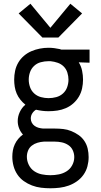

<svg xmlns="http://www.w3.org/2000/svg" viewBox="-20 -786 540 1029"><path d="M250 223Q225 223 200 220Q175 217 151.5 208Q128 199 107.5 184.5Q87 170 73 149Q59 128 52.5 103.5Q46 79 46 54Q46 37 49 20Q52 3 59.5 -13Q67 -29 78 -42Q89 -55 103 -65Q90 -79 82.5 -98Q75 -117 75 -137Q75 -162 86 -185.5Q97 -209 116 -225Q101 -237 89 -252Q77 -267 69.5 -284.5Q62 -302 59 -321Q56 -340 56 -359Q56 -383 61 -406.5Q66 -430 78 -450.5Q90 -471 108 -486.5Q126 -502 148 -511.5Q170 -521 193.5 -525.5Q217 -530 240 -530Q256 -530 271 -528Q286 -526 300 -523L309 -520H460V-450L402 -452Q415 -431 420 -407Q425 -383 425 -359Q425 -336 420 -312.5Q415 -289 403 -268.5Q391 -248 373 -232Q355 -216 333 -206.5Q311 -197 287.5 -193.5Q264 -190 240 -190Q223 -190 206.5 -192Q190 -194 173 -198Q161 -191 153 -178.5Q145 -166 145 -151Q145 -139 150.5 -128.5Q156 -118 166 -111Q176 -104 187.5 -101Q199 -98 211 -97Q212 -97 213 -97Q214 -97 215 -97Q218 -97 220.5 -97Q223 -97 226 -97H274Q297 -97 319 -94.5Q341 -92 362 -83.5Q383 -75 401.5 -62Q420 -49 432.5 -30Q445 -11 450 11Q455 33 455 56Q455 81 448.5 105.5Q442 130 427.5 150.5Q413 171 392.5 185.5Q372 200 348.5 208.5Q325 217 300 220Q275 223 250 223ZM240 -260Q261 -260 281.5 -265.5Q302 -271 317.5 -285Q333 -299 340 -319Q347 -339 347 -359Q347 -378 341 -397Q335 -416 321.5 -429.5Q308 -443 289.5 -449.5Q271 -456 251 -458H240Q240 -458 239.5 -458Q239 -458 239 -458Q219 -458 198.5 -452.5Q178 -447 163 -433Q148 -419 141 -399.5Q134 -380 134 -359Q134 -339 141 -319Q148 -299 163.5 -285Q179 -271 199.5 -265.5Q220 -260 240 -260ZM250 153Q273 153 295.5 148.5Q318 144 337 132Q356 120 367 99.5Q378 79 378 56Q378 37 370 19.5Q362 2 346 -8.5Q330 -19 311.5 -23Q293 -27 274 -27H226Q223 -27 220 -27Q217 -27 215 -27Q198 -26 181 -21Q164 -16 150.5 -5.5Q137 5 130.5 21Q124 37 124 54Q124 77 134.5 98Q145 119 163.5 131.5Q182 144 204.5 148.5Q227 153 250 153ZM207 -585 80 -714 143 -766 250 -637 357 -766 420 -714 293 -585Z"/></svg>

Font: Zed Mono
Style: Regular
Weight: 400
Monospace: yes
Designer: Belleve Invis
Foundry: Belleve Invis
Version: Version 1.0.0; ttfautohint (v1.8.4)